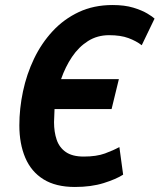

<svg xmlns="http://www.w3.org/2000/svg" viewBox="-20 -729 635 764"><path d="M278 15Q202 15 153 -15.5Q104 -46 80.5 -101.5Q57 -157 57 -230Q57 -297 71.5 -365.5Q86 -434 115.5 -495.5Q145 -557 189.5 -605Q234 -653 293.5 -681Q353 -709 428 -709Q476 -709 510.5 -698.5Q545 -688 566.5 -675Q588 -662 595 -655L544 -549Q522 -566 491 -577.5Q460 -589 414 -589Q367 -589 330 -565.5Q293 -542 266.5 -502.5Q240 -463 223 -414H453L424 -295H197Q197 -282 196 -268.5Q195 -255 195 -243Q195 -204 205.5 -173Q216 -142 242 -124Q268 -106 313 -106Q364 -106 398 -118.5Q432 -131 455 -144L470 -34Q442 -16 392.5 -0.5Q343 15 278 15Z"/></svg>

Font: Ubuntu Sans Mono
Style: Bold Italic
Weight: 700
Italic angle: -13.5°
Monospace: yes
Designer: Dalton Maag Ltd
Foundry: Dalton Maag Ltd
Version: Version 1.006